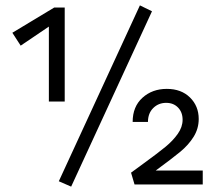

<svg xmlns="http://www.w3.org/2000/svg" viewBox="-20 -687 806 715"><path d="M546 -645 245 8 199 -12 501 -667ZM162 -309V-588L57 -517L26 -565L182 -659H221V-309ZM735 -52V0H481L468 -44L513 -77Q568 -117 596 -140Q624 -163 642 -188.5Q660 -214 660 -241Q660 -269 643 -286.5Q626 -304 599 -304Q570 -304 550.5 -284.5Q531 -265 531 -233H474Q474 -290 510.5 -323Q547 -356 601 -356Q655 -356 687.5 -324Q720 -292 720 -244Q720 -208 701 -177.5Q682 -147 651 -121.5Q620 -96 560 -52Z"/></svg>

Font: Ysabeau Infant Medium
Style: Regular
Weight: 500
Designer: Christian Thalmann (Catharsis Fonts)
Version: Version 0.003